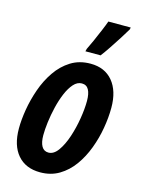

<svg xmlns="http://www.w3.org/2000/svg" viewBox="-118 -841 680 919"><g transform="rotate(15 222.0 -381.0)"><path d="M172.9 9.8Q101.1 9.8 61 -36.6Q21 -83 21 -167Q21 -209.5 29.5 -261Q38.1 -312.5 56.2 -364.3Q74.2 -416 103.8 -459.2Q133.3 -502.4 175.3 -528.8Q217.3 -555.2 272.9 -555.2Q343.8 -555.2 383.3 -507.6Q422.9 -460 422.9 -377Q422.9 -329.1 413.8 -275.9Q404.8 -222.7 385.7 -171.9Q366.7 -121.1 337.2 -80.1Q307.6 -39.1 266.6 -14.6Q225.6 9.8 172.9 9.8ZM187 -91.8Q213.4 -91.8 234.6 -121.6Q255.9 -151.4 271 -197Q286.1 -242.7 293.9 -291.3Q301.8 -339.8 301.8 -377.9Q301.8 -414.1 291 -433.6Q280.3 -453.1 256.8 -453.1Q234.4 -453.1 216.1 -432.6Q197.8 -412.1 183.8 -378.9Q169.9 -345.7 160.6 -306.9Q151.4 -268.1 146.7 -231Q142.1 -193.8 142.1 -166Q142.1 -130.9 153.3 -111.3Q164.6 -91.8 187 -91.8ZM232.9 -606 236.3 -619.1Q244.6 -635.3 258.1 -665.5Q271.5 -695.8 284.2 -726.1Q296.9 -756.3 302.2 -772H413.1L411.1 -762.2Q400.4 -743.7 381.1 -713.4Q361.8 -683.1 341.8 -653.3Q321.8 -623.5 308.1 -606Z"/></g></svg>

Font: Open Sans Condensed
Style: Bold Italic
Weight: 700
Width: 3
Italic angle: -12°
Designer: Monotype Design Team
Foundry: Monotype Imaging Inc.
Version: Version 3.003; ttfautohint (v1.8.4)